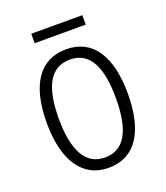

<svg xmlns="http://www.w3.org/2000/svg" viewBox="-126 -745 725 841"><g transform="rotate(-20 237.0 -324.0)"><path d="M356 -658H118V-614H356ZM426 -267C426 -439 363 -542 238 -542C113 -542 48 -443 48 -267C48 -93 115 10 237 10C363 10 426 -93 426 -267ZM104 -267C104 -413 145 -494 238 -494C332 -494 370 -408 370 -267C370 -118 329 -38 237 -38C146 -38 104 -121 104 -267Z"/></g></svg>

Font: Noto Sans Arabic Cond Light
Style: Regular
Weight: 300
Width: 3
Designer: Monotype Design Team, Nadine Chahine, Nizar Qandah and Khaled Hosny
Foundry: Monotype Imaging Inc.
Version: Version 2.012